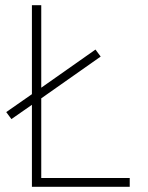

<svg xmlns="http://www.w3.org/2000/svg" viewBox="-20 -720 570 740"><path d="M24 -261 4 -288 103 -357V-700H139V-382L348 -529L368 -502L139 -341V-34H480V0H103V-316Z"/></svg>

Font: TitilliumMaps29L
Style: 1 wt
Weight: 100
Designer: Campivisivi
Foundry: Accademia di Belle Arti di Urbino and students of MA course of Visual design
Version: Version 001.001